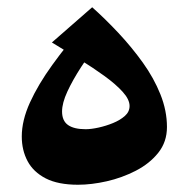

<svg xmlns="http://www.w3.org/2000/svg" viewBox="-20 -499 520 529"><path d="M195 10Q140 10 106 -7.5Q72 -25 56 -55Q40 -85 40 -123Q40 -167 62.5 -216.5Q85 -266 124 -320Q163 -374 212 -431L256 -390Q228 -352 204 -315Q180 -278 165.5 -246.5Q151 -215 151 -192Q151 -166 167.5 -154.5Q184 -143 216 -143Q231 -143 251.5 -147.5Q272 -152 291.5 -160Q311 -168 324 -179.5Q337 -191 337 -207Q337 -225 318 -246Q299 -267 268 -289.5Q237 -312 199 -335.5Q161 -359 123 -382L234 -479Q270 -447 306.5 -408Q343 -369 373.5 -326.5Q404 -284 422 -239Q440 -194 440 -149Q440 -108 416 -78Q392 -48 354 -28.5Q316 -9 274 0.5Q232 10 195 10Z"/></svg>

Font: Marhey Light Medium
Style: Regular
Weight: 500
Version: Version 1.000